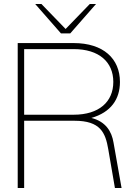

<svg xmlns="http://www.w3.org/2000/svg" viewBox="-20 -934 656 954"><path d="M68 0H100V-334H350C479 -334 504 -275 518 -192L551 0H584L544 -226C535 -280 506 -330 434 -348C531 -376 576 -441 576 -527C576 -642 494 -720 346 -720H68ZM100 -364V-690H346C472 -690 543 -626 543 -527C543 -428 472 -364 346 -364ZM155 -914 283 -768H329L457 -914H426L306 -790L186 -914Z"/></svg>

Font: Aspekta 100
Style: Regular
Weight: 100
Designer: Ivo Dolenc
Version: Version 2.000